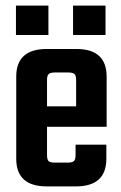

<svg xmlns="http://www.w3.org/2000/svg" viewBox="-20 -666 431 686"><path d="M147 -491H253Q361 -491 361 -392V-213H148V-112Q148 -96 153.5 -90.5Q159 -85 176 -85H222Q238 -85 244 -90.5Q250 -96 250 -112V-149H360V-99Q360 0 251 0H147Q38 0 38 -99V-392Q38 -491 147 -491ZM148 -286H252V-380Q252 -396 246 -401.5Q240 -407 224 -407H176Q160 -407 154 -401.5Q148 -396 148 -380ZM153 -646V-541H37V-646ZM357 -646V-541H241V-646Z"/></svg>

Font: Teko Medium
Style: Regular
Weight: 500
Designer: Manushi Parikh, Jonny Pinhorn
Foundry: Indian Type Foundry
Version: Version 1.106;PS 1.0;hotconv 1.0.78;makeotf.lib2.5.61930; tt